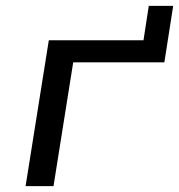

<svg xmlns="http://www.w3.org/2000/svg" viewBox="-20 -633 609 653"><path d="M67 0 146 -496H468L486 -613H569L539 -421H229L162 0Z"/></svg>

Font: Nunito Sans 7pt SemiExpanded
Style: Italic
Weight: 400
Width: 6
Italic angle: -9°
Designer: Vernon Adams
Foundry: Vernon Adams
Version: Version 3.101;gftools[0.9.27]